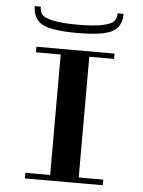

<svg xmlns="http://www.w3.org/2000/svg" viewBox="-54 -813 638 857"><g transform="rotate(5 265.0 -385.0)"><path d="M329 0H201V-590H329ZM439 -25V0H307V-25ZM223 0H90V-25H223ZM90 -565V-590H228V-565ZM440 -590V-566H307V-590ZM465 -770Q465 -714 424 -690.5Q383 -667 266 -667Q149 -667 108 -690.5Q67 -714 67 -770H94Q94 -747 105 -734Q116 -721 155 -712.5Q194 -704 265 -704Q337 -704 376 -712.5Q415 -721 426.5 -734Q438 -747 438 -770Z"/></g></svg>

Font: Solide Mirage
Style: Etroit
Weight: 400
Designer: Jérémy Landes
Foundry: Velvetyne Type Foundry
Version: Version 1.1